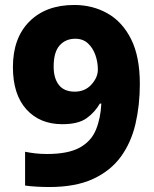

<svg xmlns="http://www.w3.org/2000/svg" viewBox="-20 -743 618 773"><path d="M543 -405Q543 -320 525.5 -244.5Q508 -169 466.5 -112Q425 -55 354.5 -22.5Q284 10 178 10Q157 10 128.5 8.5Q100 7 81 4V-132Q101 -128 122.5 -125.5Q144 -123 169 -123Q254 -123 300.5 -148.5Q347 -174 366 -220Q385 -266 388 -326H382Q362 -291 328.5 -267Q295 -243 231 -243Q140 -243 86 -303Q32 -363 32 -473Q32 -590 98.5 -656.5Q165 -723 279 -723Q353 -723 413 -689Q473 -655 508 -585Q543 -515 543 -405ZM283 -587Q244 -587 220 -560Q196 -533 196 -475Q196 -428 217 -401Q238 -374 281 -374Q322 -374 348 -402.5Q374 -431 374 -463Q374 -493 364 -521.5Q354 -550 334 -568.5Q314 -587 283 -587Z"/></svg>

Font: Noto Sans Myanmar ExtraBold
Style: Regular
Weight: 800
Designer: Monotype Design Team
Foundry: Monotype Imaging Inc.
Version: Version 2.107; ttfautohint (v1.8.4.7-5d5b)